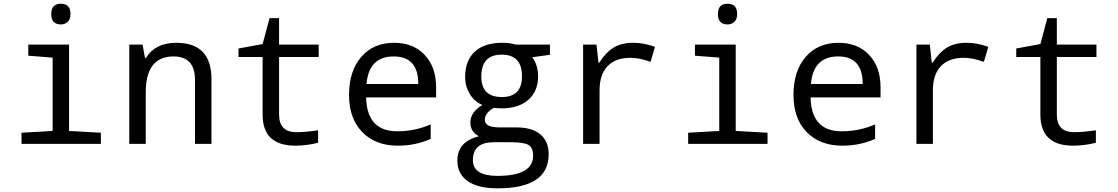

<svg xmlns="http://www.w3.org/2000/svg" viewBox="-20 -777 6041 1037"><path d="M309.1 -756.8Q360.8 -756.8 360.8 -701.2Q360.8 -672.9 345.5 -658.9Q330.1 -645 309.1 -645Q256.8 -645 256.8 -701.2Q256.8 -756.8 309.1 -756.8ZM264.2 -465.8 132.8 -476.1V-536.1H353V-69.8L524.9 -60.1V0H96.2V-60.1L264.2 -69.8Z M1033.2 0V-345.2Q1033.2 -472.2 917 -472.2Q767.1 -472.2 767.1 -277.8V0H678.2V-536.1H750L763.2 -463.9H768.1Q818.4 -545.9 932.1 -545.9Q1122.1 -545.9 1122.1 -350.1V0Z M1698.2 -73.2V-5.9Q1634.8 9.8 1575.2 9.8Q1398.4 9.8 1398.4 -158.2V-469.2H1268.1V-515.1L1398.4 -539.1L1436 -679.2H1487.3V-536.1H1701.2V-469.2H1487.3V-158.2Q1487.3 -63 1581.1 -63Q1626.5 -63 1698.2 -73.2Z M2335.4 -251H1957.5Q1961.4 -67.9 2125.5 -67.9Q2220.7 -67.9 2306.2 -105V-26.9Q2225.1 9.8 2128.4 9.8Q2008.8 9.8 1937 -63.2Q1865.2 -136.2 1865.2 -264.2Q1865.2 -394 1931.4 -470Q1997.6 -545.9 2108.4 -545.9Q2211.9 -545.9 2273.7 -480.5Q2335.4 -415 2335.4 -306.2ZM1959.5 -323.2H2239.3Q2239.3 -472.2 2106.4 -472.2Q1972.2 -472.2 1959.5 -323.2Z M2950.2 -536.1V-481L2854.5 -467.8Q2886.2 -426.3 2886.2 -363.8Q2886.2 -285.2 2834.2 -238.5Q2782.2 -191.9 2689.5 -191.9Q2662.6 -191.9 2647.5 -194.8Q2598.6 -167.5 2598.6 -129.9Q2598.6 -88.9 2677.2 -88.9H2768.6Q2853.5 -88.9 2898.4 -51.3Q2943.4 -13.7 2943.4 56.2Q2943.4 240.2 2667.5 240.2Q2561 240.2 2505.6 200.9Q2450.2 161.6 2450.2 90.8Q2450.2 -12.7 2567.4 -41Q2520.5 -64 2520.5 -116.2Q2520.5 -170.9 2585.4 -210Q2542 -228 2517.1 -269.8Q2492.2 -311.5 2492.2 -360.8Q2492.2 -449.7 2544.2 -497.8Q2596.2 -545.9 2692.4 -545.9Q2734.4 -545.9 2765.6 -536.1ZM2690.4 -252.9Q2799.3 -252.9 2799.3 -365.2Q2799.3 -481.9 2689.5 -481.9Q2579.6 -481.9 2579.6 -363.8Q2579.6 -252.9 2690.4 -252.9ZM2738.3 -8.8H2646.5Q2534.2 -8.8 2534.2 87.9Q2534.2 172.9 2666.5 172.9Q2859.4 172.9 2859.4 64Q2859.4 21 2835 6.1Q2810.5 -8.8 2738.3 -8.8Z M3517.6 -523.9 3493.7 -442.9Q3433.6 -464.8 3384.3 -464.8Q3304.7 -464.8 3261.5 -419.7Q3218.3 -374.5 3218.3 -289.1V0H3129.4V-536.1H3201.7L3212.4 -438H3216.3Q3253.4 -496.1 3295.9 -521Q3338.4 -545.9 3400.4 -545.9Q3458 -545.9 3517.6 -523.9Z M3909.7 -756.8Q3961.4 -756.8 3961.4 -701.2Q3961.4 -672.9 3946 -658.9Q3930.7 -645 3909.7 -645Q3857.4 -645 3857.4 -701.2Q3857.4 -756.8 3909.7 -756.8ZM3864.7 -465.8 3733.4 -476.1V-536.1H3953.6V-69.8L4125.5 -60.1V0H3696.8V-60.1L3864.7 -69.8Z M4735.8 -251H4357.9Q4361.8 -67.9 4525.9 -67.9Q4621.1 -67.9 4706.5 -105V-26.9Q4625.5 9.8 4528.8 9.8Q4409.2 9.8 4337.4 -63.2Q4265.6 -136.2 4265.6 -264.2Q4265.6 -394 4331.8 -470Q4397.9 -545.9 4508.8 -545.9Q4612.3 -545.9 4674.1 -480.5Q4735.8 -415 4735.8 -306.2ZM4359.9 -323.2H4639.6Q4639.6 -472.2 4506.8 -472.2Q4372.6 -472.2 4359.9 -323.2Z M5317.9 -523.9 5293.9 -442.9Q5233.9 -464.8 5184.6 -464.8Q5105 -464.8 5061.8 -419.7Q5018.6 -374.5 5018.6 -289.1V0H4929.7V-536.1H5002L5012.7 -438H5016.6Q5053.7 -496.1 5096.2 -521Q5138.7 -545.9 5200.7 -545.9Q5258.3 -545.9 5317.9 -523.9Z M5898.9 -73.2V-5.9Q5835.4 9.8 5775.9 9.8Q5599.1 9.8 5599.1 -158.2V-469.2H5468.8V-515.1L5599.1 -539.1L5636.7 -679.2H5688V-536.1H5901.9V-469.2H5688V-158.2Q5688 -63 5781.7 -63Q5827.1 -63 5898.9 -73.2Z"/></svg>

Font: TypoPRO Noto Mono
Style: Regular
Weight: 400
Designer: Monotype Design Team
Foundry: Monotype Imaging Inc.
Version: Version 1.00